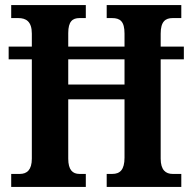

<svg xmlns="http://www.w3.org/2000/svg" viewBox="-20 -734 756 754"><path d="M24 0H317V-51H292C265 -51 248 -67 248 -111V-344H469V-115C469 -67 451 -51 421 -51H399V0H692V-51H658C631 -51 611 -66 611 -111V-501H702V-551H611V-602C611 -650 630 -663 658 -663H692V-714H399V-663H420C452 -663 469 -650 469 -602V-551H248V-604C248 -650 265 -663 292 -663H317V-714H24V-663H52C82 -663 105 -650 105 -602V-551H14V-501H105V-111C105 -67 86 -51 58 -51H24ZM248 -402V-501H469V-402Z"/></svg>

Font: Noto Serif Myanmar Condensed
Style: Bold
Weight: 700
Width: 3
Designer: Ben Mitchell and the Monotype Design Team
Foundry: Monotype Imaging Inc.
Version: Version 2.106